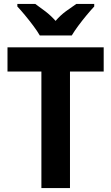

<svg xmlns="http://www.w3.org/2000/svg" viewBox="-20 -954 565 974"><path d="M335 0H190V-591H18V-714H506V-591H335ZM182 -774Q170 -795 149.5 -822.5Q129 -850 107 -876.5Q85 -903 68 -921V-934H159Q182 -918 210 -896.5Q238 -875 262 -848Q286 -876 314.5 -897Q343 -918 367 -934H458V-921Q441 -903 419 -876.5Q397 -850 377 -823Q357 -796 344 -774Z"/></svg>

Font: Noto Sans Gurmukhi UI SemiCondensed
Style: Bold
Weight: 700
Width: 4
Designer: Jelle Bosma - Monotype Design Team
Foundry: Monotype Imaging Inc.
Version: Version 2.004; ttfautohint (v1.8.4.7-5d5b)